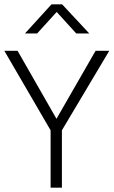

<svg xmlns="http://www.w3.org/2000/svg" viewBox="-20 -864 523 884"><path d="M61 -630 240 -317 420 -630H483L265 -264V0H213V-264L0 -630ZM217 -844H266L391 -710H331L241 -809L151 -710H95Z"/></svg>

Font: Mukta Malar ExtraLight
Style: Regular
Weight: 275
Designer: Aadarsh Rajan, Girish Dalvi, Yashodeep Gholap
Foundry: Ek Type
Version: Version 2.538;PS 1.000;hotconv 16.6.51;makeotf.lib2.5.65220;